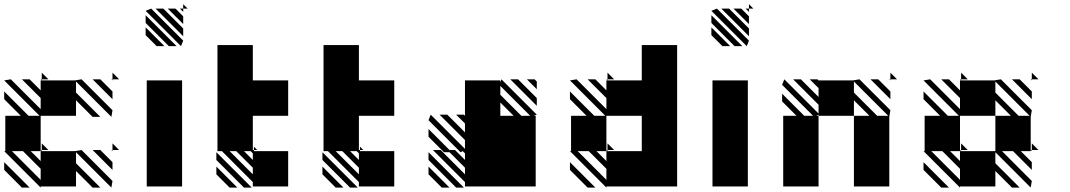

<svg xmlns="http://www.w3.org/2000/svg" viewBox="-25 -879 5045 905"><path d="M505.2 -166.7 500 -171.9H505.2ZM505.2 -78.1 411.5 -171.9H447.9L505.2 -114.6ZM166.7 5.2 -5.2 -166.7H0V-333.3H72.9L-5.2 -411.5V-447.9L109.4 -333.3H161.5L-5.2 -500L26 -505.2L166.7 -364.6V-416.7L78.1 -505.2H114.6L166.7 -453.1V-500H171.9L166.7 -505.2H171.9V-500H328.1L359.4 -505.2L505.2 -359.4L500 -328.1L333.3 -494.8V-442.7L447.9 -328.1H411.5L333.3 -406.2V-333.3H166.7V-328.1V-171.9H171.9V-166.7L166.7 -171.9V-166.7H328.1L359.4 -171.9L505.2 -26L500 5.2L333.3 -161.5V-109.4L447.9 5.2H411.5L333.3 -72.9V0H166.7ZM78.1 5.2 -5.2 -78.1V-114.6L114.6 5.2ZM505.2 -500 500 -505.2H505.2ZM505.2 -411.5 411.5 -505.2H447.9L505.2 -447.9ZM505.2 -171.9H536.5L505.2 -203.1ZM171.9 -171.9H203.1L171.9 -203.1ZM505.2 -505.2H536.5L505.2 -536.5ZM171.9 -505.2H203.1L171.9 -536.5ZM166.7 -31.2V-83.3L83.3 -166.7H31.2ZM166.7 -119.8V-166.7H119.8Z M838.5 -822.9 822.9 -838.5H838.5ZM838.5 -765.6 765.6 -838.5H802.1L838.5 -802.1ZM838.5 -708.3 708.3 -838.5H744.8L838.5 -744.8ZM828.1 -661.5 661.5 -828.1 687.5 -838.5 838.5 -687.5ZM770.8 -661.5 661.5 -770.8V-807.3L807.3 -661.5ZM713.5 -661.5 661.5 -713.5V-750L750 -661.5ZM666.7 -500H833.3V0H666.7ZM838.5 -838.5H859.4L838.5 -859.4Z M1125 5.2 994.8 -125V-161.5L1161.5 5.2ZM1057.3 5.2 994.8 -57.3V-93.8L1093.8 5.2ZM1000 -666.7H1166.7V-500H1333.3V-333.3H1166.7V-171.9H1171.9V-166.7H1333.3V0H1166.7V-20.8L1020.8 -166.7H1000ZM1171.9 -171.9H1187.5L1171.9 -187.5ZM1166.7 -57.3V-88.5L1088.5 -166.7H1057.3ZM1166.7 -125V-156.2L1156.2 -166.7H1125Z M1625 5.2 1494.8 -125V-161.5L1661.5 5.2ZM1557.3 5.2 1494.8 -57.3V-93.8L1593.8 5.2ZM1500 -666.7H1666.7V-500H1833.3V-333.3H1666.7V-171.9H1671.9V-166.7H1833.3V0H1666.7V-20.8L1520.8 -166.7H1500ZM1671.9 -171.9H1687.5L1671.9 -187.5ZM1666.7 -57.3V-88.5L1588.5 -166.7H1557.3ZM1666.7 -125V-156.2L1656.2 -166.7H1625Z M2125 5.2 1994.8 -125V-161.5L2161.5 5.2ZM2057.3 5.2 1994.8 -57.3V-93.8L2093.8 5.2ZM2145.8 -161.5 1994.8 -312.5 2005.2 -338.5 2166.7 -177.1V-218.8L2046.9 -338.5H2083.3L2166.7 -255.2V-296.9L2125 -338.5H2161.5L2166.7 -333.3V-500H2333.3V-489.6L2338.5 -505.2L2505.2 -338.5L2489.6 -333.3H2500V0H2166.7V-20.8L2015.6 -171.9H2052.1L2166.7 -57.3V-88.5L2093.8 -161.5H2067.7L1994.8 -234.4V-270.8L2093.8 -171.9H2119.8L2166.7 -125V-156.2L2156.2 -166.7ZM2505.2 -458.3 2458.3 -505.2H2494.8L2505.2 -494.8ZM2505.2 -380.2 2380.2 -505.2H2416.7L2505.2 -416.7ZM2395.8 -333.3 2333.3 -395.8V-333.3ZM2432.3 -333.3H2474L2333.3 -474V-432.3Z M2833.3 5.2 2661.5 -166.7H2666.7V-333.3H2739.6L2661.5 -411.5V-447.9L2776 -333.3H2828.1L2661.5 -500L2692.7 -505.2L2833.3 -364.6V-416.7L2744.8 -505.2H2781.2L2833.3 -453.1V-500H2838.5L2833.3 -505.2H2838.5V-500H3000V-666.7H3166.7V0H2833.3ZM2744.8 5.2 2661.5 -78.1V-114.6L2781.2 5.2ZM2838.5 -171.9V-166.7L2833.3 -171.9ZM2838.5 -171.9H2869.8L2838.5 -203.1ZM2838.5 -505.2H2869.8L2838.5 -536.5ZM2833.3 -31.2V-83.3L2750 -166.7H2697.9ZM2833.3 -119.8V-166.7H3000V-333.3H2833.3V-328.1V-166.7H2786.5Z M3505.2 -822.9 3489.6 -838.5H3505.2ZM3505.2 -765.6 3432.3 -838.5H3468.7L3505.2 -802.1ZM3505.2 -708.3 3375 -838.5H3411.5L3505.2 -744.8ZM3494.8 -661.5 3328.1 -828.1 3354.2 -838.5 3505.2 -687.5ZM3437.5 -661.5 3328.1 -770.8V-807.3L3474 -661.5ZM3380.2 -661.5 3328.1 -713.5V-750L3416.7 -661.5ZM3333.3 -500H3500V0H3333.3ZM3505.2 -838.5H3526L3505.2 -859.4Z M4171.9 -500 4166.7 -505.2H4171.9ZM4171.9 -411.5 4078.1 -505.2H4114.6L4171.9 -447.9ZM4171.9 -505.2H4203.1L4171.9 -536.5ZM4000 0V-333.3H4072.9L4000 -406.2V-333.3H3833.3V0H3666.7V-333.3H3729.2L3661.5 -401V-437.5L3765.6 -333.3H3807.3L3661.5 -479.2L3671.9 -505.2L3833.3 -343.8V-385.4L3713.5 -505.2H3750L3833.3 -421.9V-463.5L3791.7 -505.2H3828.1L3833.3 -500H3994.8L4026 -505.2L4171.9 -359.4L4166.7 -328.1V0ZM4109.4 -333.3H4161.5L4000 -494.8V-442.7ZM3822.9 -333.3H3833.3V-338.5Z M4500 5.2 4328.1 -166.7H4333.3V-333.3H4406.2L4328.1 -411.5V-447.9L4442.7 -333.3H4494.8L4328.1 -500L4359.4 -505.2L4500 -364.6V-416.7L4411.5 -505.2H4447.9L4500 -453.1V-500H4505.2L4500 -505.2H4505.2V-500H4661.5L4692.7 -505.2L4838.5 -359.4L4833.3 -328.1V-171.9H4838.5V-166.7L4833.3 -171.9V-166.7H4786.5L4838.5 -114.6V-78.1L4750 -166.7H4697.9L4838.5 -26L4833.3 5.2L4666.7 -161.5V-109.4L4781.2 5.2H4744.8L4666.7 -72.9V0H4500ZM4411.5 5.2 4328.1 -78.1V-114.6L4447.9 5.2ZM4838.5 -500 4833.3 -505.2H4838.5ZM4838.5 -411.5 4744.8 -505.2H4781.2L4838.5 -447.9ZM4838.5 -171.9H4869.8L4838.5 -203.1ZM4505.2 -171.9V-166.7L4500 -171.9ZM4505.2 -171.9H4536.5L4505.2 -203.1ZM4838.5 -505.2H4869.8L4838.5 -536.5ZM4505.2 -505.2H4536.5L4505.2 -536.5ZM4500 -31.2V-83.3L4416.7 -166.7H4364.6ZM4500 -119.8V-166.7H4661.5H4666.7V-333.3H4739.6L4666.7 -406.2V-333.3H4500V-328.1V-166.7H4453.1ZM4776 -333.3H4828.1L4666.7 -494.8V-442.7Z"/></svg>

Font: 0xA000-Monochrome
Style: Monochrome
Weight: 400
Version: Version 0.1